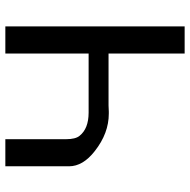

<svg xmlns="http://www.w3.org/2000/svg" viewBox="-16 -720 735 744"><g transform="rotate(-90 352.0 -347.5)"><path d="M80.1 -448.2V-694.8H185.1V-460Q185.1 -422.9 198.2 -407.2Q226.1 -372.1 288.1 -372.1H517.1V-694.8H622.1V0H517.1V-294.9H315.9Q312 -294.9 304 -294.4Q295.9 -293.9 292 -293.9H284.2Q208 -293.9 139.2 -348.1Q80.1 -394 80.1 -448.2Z"/></g></svg>

Font: CMU Bright
Style: SemiBold
Weight: 600
Version: Version 0.7.0